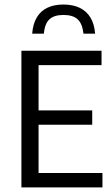

<svg xmlns="http://www.w3.org/2000/svg" viewBox="-20 -816 487 836"><path d="M73.2 0V-595H422.1V-532.3H147.9V-62.7H426.1V0ZM130 -272.8V-335.4H381.5V-272.8ZM120.2 -669.5Q123.3 -711.6 140 -739.8Q156.7 -768 186.1 -782.2Q215.5 -796.3 256.4 -796.3Q297.3 -796.3 327.1 -782Q356.9 -767.6 373.9 -739.4Q391 -711.3 394.1 -669.5H343.5Q338.6 -713.2 318 -732Q297.4 -750.9 256.4 -750.9Q215.5 -750.9 195.3 -732Q175 -713.2 170.8 -669.5Z"/></svg>

Font: Encode Sans SC Condensed Thin
Style: Regular
Weight: 100
Width: 3
Designer: Multiple Designers
Foundry: Impallari Type
Version: Version 3.002